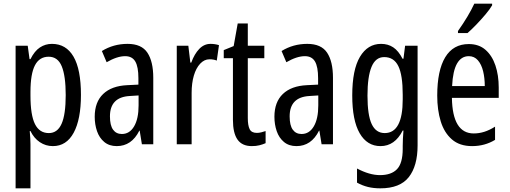

<svg xmlns="http://www.w3.org/2000/svg" viewBox="-20 -786 2777 1046"><path d="M263 -547Q340 -547 380.5 -477.5Q421 -408 421 -269Q421 -136 381.5 -63Q342 10 268 10Q229 10 197 -11.5Q165 -33 146 -72H142Q144 -51 145 -33Q146 -15 146 0V240H65V-537H131L141 -464H146Q168 -508 197.5 -527.5Q227 -547 263 -547ZM245 -477Q195 -477 170.5 -430.5Q146 -384 146 -285V-265Q146 -159 170.5 -110Q195 -61 246 -61Q293 -61 315.5 -111.5Q338 -162 338 -268Q338 -372 316.5 -424.5Q295 -477 245 -477Z M675 -547Q751 -547 783 -499Q815 -451 815 -362V0H753L741 -74H739Q697 10 616 10Q575 10 548 -12.5Q521 -35 508.5 -71.5Q496 -108 496 -150Q496 -230 542 -274Q588 -318 673 -322L734 -325V-360Q734 -422 717 -451Q700 -480 662 -480Q618 -480 561 -447L535 -508Q598 -547 675 -547ZM687 -263Q579 -257 579 -152Q579 -103 596 -79.5Q613 -56 644 -56Q686 -56 710.5 -97.5Q735 -139 735 -212V-266Z M1127 -547Q1151 -547 1173 -540L1161 -456Q1144 -463 1121 -463Q1093 -463 1070.5 -439Q1048 -415 1036 -374Q1024 -333 1024 -280V0H943V-537H1006L1017 -445H1022Q1039 -492 1065.5 -519.5Q1092 -547 1127 -547Z M1379 -62Q1391 -62 1403 -65Q1415 -68 1427 -72V-6Q1411 1 1393 5.5Q1375 10 1352 10Q1299 10 1274 -25.5Q1249 -61 1249 -133V-469H1199V-513L1253 -535L1275 -658H1330V-537H1420V-469H1330V-143Q1330 -103 1340 -82.5Q1350 -62 1379 -62Z M1654 -547Q1730 -547 1762 -499Q1794 -451 1794 -362V0H1732L1720 -74H1718Q1676 10 1595 10Q1554 10 1527 -12.5Q1500 -35 1487.5 -71.5Q1475 -108 1475 -150Q1475 -230 1521 -274Q1567 -318 1652 -322L1713 -325V-360Q1713 -422 1696 -451Q1679 -480 1641 -480Q1597 -480 1540 -447L1514 -508Q1577 -547 1654 -547ZM1666 -263Q1558 -257 1558 -152Q1558 -103 1575 -79.5Q1592 -56 1623 -56Q1665 -56 1689.5 -97.5Q1714 -139 1714 -212V-266Z M2056 -547Q2094 -547 2122.5 -528Q2151 -509 2173 -466H2178L2187 -537H2255V6Q2255 118 2207 179Q2159 240 2052 240Q2015 240 1984.5 232.5Q1954 225 1925 209V132Q1993 168 2050 168Q2112 168 2143 135.5Q2174 103 2174 25V9Q2174 -8 2175 -29.5Q2176 -51 2178 -75H2174Q2131 10 2053 10Q1980 10 1939.5 -60Q1899 -130 1899 -266Q1899 -406 1941 -476.5Q1983 -547 2056 -547ZM2073 -475Q2026 -475 2004 -421.5Q1982 -368 1982 -265Q1982 -159 2005 -110Q2028 -61 2076 -61Q2174 -61 2174 -245V-270Q2174 -377 2150 -426Q2126 -475 2073 -475Z M2534 -546Q2589 -546 2625 -514.5Q2661 -483 2679 -429.5Q2697 -376 2697 -309V-253H2442Q2445 -59 2561 -59Q2590 -59 2618.5 -68Q2647 -77 2677 -96V-24Q2621 10 2552 10Q2484 10 2442 -26.5Q2400 -63 2381 -125Q2362 -187 2362 -265Q2362 -402 2405.5 -474Q2449 -546 2534 -546ZM2534 -480Q2493 -480 2470 -440Q2447 -400 2443 -317H2621Q2621 -361 2612 -398Q2603 -435 2583.5 -457.5Q2564 -480 2534 -480ZM2661 -757Q2649 -736 2625 -707.5Q2601 -679 2574.5 -651.5Q2548 -624 2527 -606H2475V-617Q2533 -699 2564 -766H2661Z"/></svg>

Font: Noto Sans Sinhala UI ExtraCondensed
Style: Regular
Weight: 400
Width: 2
Designer: Jelle Bosma - Monotype Design Team
Foundry: Monotype Imaging Inc.
Version: Version 2.006; ttfautohint (v1.8.4.7-5d5b)